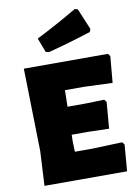

<svg xmlns="http://www.w3.org/2000/svg" viewBox="-99 -981 739 1044"><g transform="rotate(-10 270.5 -459.0)"><path d="M517 -160 351 -154H255L253 -210L254 -248H344L460 -245L472 -391L461 -405L357 -402H258L260 -493H363L522 -487L535 -633L524 -647H60L70 -190L60 0H516L528 -146ZM405 -914 388 -918C317 -876 242 -835 163 -795L193 -716L210 -712C281 -730 360 -753 448 -781L454 -797Z"/></g></svg>

Font: Luna Sans Black
Style: Regular
Weight: 900
Designer: Juan Pablo del Peral
Foundry: Huerta Tipografica
Version: Version 2.001; ttfautohint (v1.5)